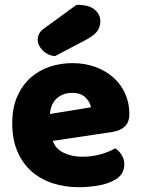

<svg xmlns="http://www.w3.org/2000/svg" viewBox="-20 -764 590 800"><path d="M309 16Q250 16 199.5 -0.5Q149 -17 111.5 -50Q74 -83 52.5 -133Q31 -183 31 -250Q31 -316 52.5 -363.5Q74 -411 109 -441.5Q144 -472 189 -486.5Q234 -501 281 -501Q334 -501 377.5 -485Q421 -469 452.5 -441Q484 -413 501.5 -374Q519 -335 519 -289Q519 -255 500 -237Q481 -219 447 -214L200 -177Q211 -144 245 -127.5Q279 -111 323 -111Q364 -111 400.5 -121.5Q437 -132 460 -146Q476 -136 487 -118Q498 -100 498 -80Q498 -35 456 -13Q424 4 384 10Q344 16 309 16ZM281 -377Q257 -377 239.5 -369Q222 -361 211 -348.5Q200 -336 194.5 -320.5Q189 -305 188 -289L359 -317Q356 -337 337 -357Q318 -377 281 -377ZM299 -744Q351 -744 374.5 -724Q398 -704 398 -676Q398 -650 384 -632.5Q370 -615 338 -598L209 -530Q179 -533 158 -554Q137 -575 137 -599Q137 -611 143 -623Q149 -635 163 -645Z"/></svg>

Font: Baloo Tammudu
Style: Regular
Weight: 400
Designer: Omkar Shende and Ek Type
Foundry: Ek Type
Version: Version 1.443;PS 1.000;hotconv 16.6.51;makeotf.lib2.5.65220;